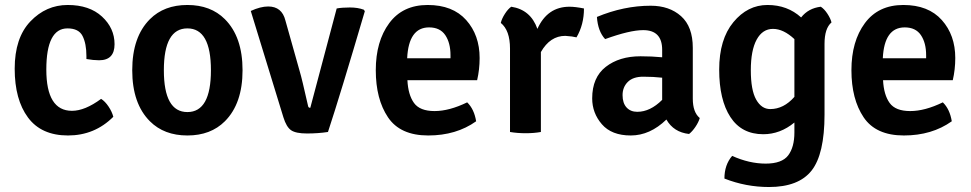

<svg xmlns="http://www.w3.org/2000/svg" viewBox="-20 -530 3899 771"><path d="M327 -293Q327 -299 327 -305Q327 -355 311.5 -385.5Q296 -416 251 -416Q166 -416 166 -250.5Q166 -85 269 -85Q321 -85 386 -133Q402 -123 416 -102Q430 -81 435 -61Q360 14 253 14Q146 14 92.5 -58Q39 -130 39 -254Q39 -378 102 -444Q165 -510 252 -510Q339 -510 389.5 -463.5Q440 -417 440 -352.5Q440 -288 378 -288Q355 -288 327 -293Z M883 -43Q826 14 732.5 14Q639 14 582 -43Q511 -114 511 -248Q511 -382 582 -453Q639 -510 732.5 -510Q826 -510 883 -453Q954 -382 954 -248Q954 -114 883 -43ZM732.5 -416Q638 -416 638 -248Q638 -80 732.5 -80Q827 -80 827 -248Q827 -416 732.5 -416Z M1226 -97 1332 -496Q1353 -500 1385 -500Q1417 -500 1441 -491L1445 -485Q1348 -155 1297 0Q1257 6 1212.5 6Q1168 6 1149 -7Q1130 -20 1118 -59L987 -486Q1026 -504 1057 -504Q1112 -504 1126 -448L1184 -242Q1192 -216 1217 -105Q1218 -97 1226 -97Z M1896 -208H1616Q1619 -149 1642.5 -116.5Q1666 -84 1725 -84Q1784 -84 1856 -119Q1884 -92 1892 -43Q1812 14 1699.5 14Q1587 14 1538 -59Q1489 -132 1489 -248Q1489 -364 1543 -437Q1597 -510 1697.5 -510Q1798 -510 1852 -449.5Q1906 -389 1906 -297Q1906 -251 1896 -208ZM1703 -420Q1621 -420 1615 -296H1789V-308Q1789 -358 1768 -389Q1747 -420 1703 -420Z M1991 -438Q1995 -455 2007.5 -474.5Q2020 -494 2033 -503Q2111 -491 2138 -414Q2178 -503 2267 -503Q2290 -503 2325 -496Q2325 -431 2295 -380Q2280 -384 2250 -386Q2189 -386 2152 -321V0Q2124 5 2091 5Q2058 5 2028 0V-335Q2028 -408 1991 -438Z M2790 -56Q2785 -39 2772.5 -20.5Q2760 -2 2747 8Q2685 1 2656 -50Q2590 14 2513 14Q2436 14 2397 -31Q2358 -76 2358 -135Q2358 -219 2412.5 -261.5Q2467 -304 2552 -304Q2598 -304 2639 -300V-330Q2639 -409 2563 -409Q2509 -409 2410 -373Q2381 -404 2377 -462Q2485 -507 2593 -507Q2668 -507 2715 -465Q2762 -423 2762 -338V-134Q2762 -79 2790 -56ZM2539 -81Q2591 -81 2639 -129V-218Q2604 -222 2563 -222Q2522 -222 2501 -201Q2480 -180 2480 -148Q2480 -116 2496 -98.5Q2512 -81 2539 -81Z M3197 -460Q3226 -497 3276 -503Q3290 -494 3302.5 -475Q3315 -456 3319 -440Q3291 -416 3291 -354V-70Q3291 89 3239 155Q3187 221 3068 221Q2975 221 2889 187Q2889 132 2920 96Q2989 127 3054.5 127Q3120 127 3145 94Q3170 61 3170 2V-38Q3113 9 3045 9Q2958 9 2913 -60Q2868 -129 2868 -250.5Q2868 -372 2925 -441Q2982 -510 3062 -510Q3142 -510 3197 -460ZM3170 -141V-373Q3126 -414 3084 -414Q3042 -414 3018.5 -371Q2995 -328 2995 -248Q2995 -168 3016.5 -130Q3038 -92 3073 -92Q3127 -92 3170 -141Z M3806 -208H3526Q3529 -149 3552.5 -116.5Q3576 -84 3635 -84Q3694 -84 3766 -119Q3794 -92 3802 -43Q3722 14 3609.5 14Q3497 14 3448 -59Q3399 -132 3399 -248Q3399 -364 3453 -437Q3507 -510 3607.5 -510Q3708 -510 3762 -449.5Q3816 -389 3816 -297Q3816 -251 3806 -208ZM3613 -420Q3531 -420 3525 -296H3699V-308Q3699 -358 3678 -389Q3657 -420 3613 -420Z"/></svg>

Font: Signika Negative
Style: Semibold
Weight: 600
Designer: Anna Giedrys
Foundry: Anna Giedrys
Version: Version 1.001